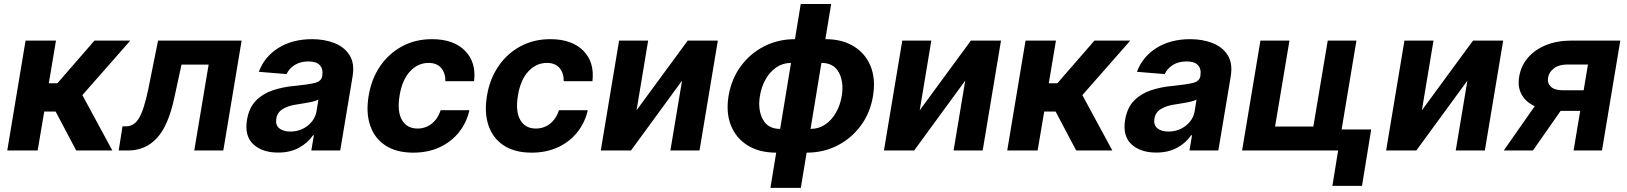

<svg xmlns="http://www.w3.org/2000/svg" viewBox="-20 -747 8074 953"><path d="M16 0 106.9 -545.5H257.8L222.3 -333.8H264.9L448.9 -545.5H626.8L388.8 -274.9L537.6 0H358.3L256 -193.5H199.6L166.9 0Z M569.2 0 588.1 -120H606.2Q645.2 -120 669.7 -160.2Q694.2 -200.3 715.9 -304L764.6 -545.5H1179.3L1088.4 0H944.2L1015.6 -426.5H881L844.8 -259.9Q815.3 -122.5 758.5 -61.3Q701.7 0 614.7 0Z M1360.1 10.3Q1282.3 10.3 1237.6 -30.7Q1192.8 -71.7 1206 -152.3Q1216.3 -213.1 1250.7 -247.9Q1285.2 -282.7 1334.7 -299Q1384.2 -315.3 1438.9 -320.3Q1510.7 -327.4 1542.8 -335.4Q1574.9 -343.4 1579.5 -369.3V-371.4Q1584.9 -405.2 1567.3 -423.7Q1549.7 -442.1 1511.4 -442.1Q1470.9 -442.1 1442.8 -424.4Q1414.8 -406.6 1402.3 -379.3L1264.6 -390.6Q1292.3 -465.2 1361.7 -508.9Q1431.1 -552.6 1529.5 -552.6Q1589.8 -552.6 1639.4 -533.4Q1688.9 -514.2 1714.8 -473.5Q1740.8 -432.9 1730.1 -367.9L1668.7 0H1525.2L1538 -75.6H1533.7Q1507.8 -37.6 1464.1 -13.7Q1420.5 10.3 1360.1 10.3ZM1420.8 -94.1Q1470.5 -94.1 1507.1 -123Q1543.7 -152 1551.1 -195L1560.4 -252.8Q1550.8 -246.8 1531.2 -242.4Q1511.7 -237.9 1490.2 -234.6Q1468.8 -231.2 1452.1 -228.3Q1411.2 -222.7 1383.7 -206Q1356.2 -189.3 1351.2 -157.3Q1346.6 -126.4 1365.9 -110.3Q1385.3 -94.1 1420.8 -94.1Z M2031.2 10.7Q1947.4 10.7 1893.1 -25Q1838.8 -60.7 1817.3 -124.3Q1795.8 -187.9 1809.7 -270.6Q1823.2 -354.4 1866.3 -417.8Q1909.4 -481.2 1975.5 -516.9Q2041.5 -552.6 2124.3 -552.6Q2231.2 -552.6 2287.8 -495.4Q2344.5 -438.2 2333.1 -343.8H2190.7Q2191.4 -384.2 2169.9 -409.4Q2148.4 -434.7 2107.2 -434.7Q2054 -434.7 2014.9 -392.4Q1975.9 -350.1 1963.4 -272.7Q1950.3 -194.6 1975 -151.8Q1999.6 -109 2052.6 -109Q2092 -109 2122.5 -132.8Q2153.1 -156.6 2167.3 -199.9H2310Q2295.8 -137.4 2257.5 -89.8Q2219.1 -42.3 2161.6 -15.8Q2104 10.7 2031.2 10.7Z M2618.6 10.7Q2534.8 10.7 2480.5 -25Q2426.1 -60.7 2404.7 -124.3Q2383.2 -187.9 2397 -270.6Q2410.5 -354.4 2453.7 -417.8Q2496.8 -481.2 2562.9 -516.9Q2628.9 -552.6 2711.6 -552.6Q2818.5 -552.6 2875.2 -495.4Q2931.8 -438.2 2920.5 -343.8H2778.1Q2778.8 -384.2 2757.3 -409.4Q2735.8 -434.7 2694.6 -434.7Q2641.3 -434.7 2602.3 -392.4Q2563.2 -350.1 2550.8 -272.7Q2537.6 -194.6 2562.3 -151.8Q2587 -109 2639.9 -109Q2679.3 -109 2709.9 -132.8Q2740.4 -156.6 2754.6 -199.9H2897.4Q2883.2 -137.4 2844.8 -89.8Q2806.5 -42.3 2748.9 -15.8Q2691.4 10.7 2618.6 10.7Z M3139.6 -199.6 3393.5 -545.5H3543L3452.1 0H3307.5L3365.4 -346.9L3111.9 0H2962L3052.9 -545.5H3197.1Z M3804 185.4 3832.7 10.7H3832.4Q3749.3 10.7 3691.4 -25Q3633.5 -60.7 3608.1 -124.1Q3582.7 -187.5 3596.2 -270.6Q3610.1 -354 3656.4 -417.6Q3702.8 -481.2 3772.5 -516.9Q3842.3 -552.6 3925.8 -552.6L3954.5 -727.3H4105.5L4076.7 -552.6H4077.1Q4160.5 -552.6 4218.2 -516.9Q4275.9 -481.2 4301.5 -417.8Q4327.1 -354.4 4313.2 -270.6Q4299.7 -187.5 4253.2 -124.1Q4206.7 -60.7 4137.1 -25Q4067.5 10.7 3983.7 10.7L3954.9 185.4ZM4003.2 -107.2Q4044 -107.2 4076.2 -129.1Q4108.3 -150.9 4129.4 -188Q4150.6 -225.1 4158 -270.6Q4169.4 -339.5 4143.8 -387.1Q4118.3 -434.7 4057.5 -434.7H4057.2L4003.2 -107.2ZM3851.9 -107.2H3852.3L3906.2 -434.7Q3865.4 -434.7 3833.3 -412.6Q3801.1 -390.6 3780.2 -353.5Q3759.2 -316.4 3751.8 -270.6Q3740.8 -202.1 3766.2 -154.7Q3791.5 -107.2 3851.9 -107.2Z M4545.1 -199.6 4799 -545.5H4948.5L4857.6 0H4713.1L4771 -346.9L4517.4 0H4367.5L4458.5 -545.5H4602.6Z M4979.4 0 5070.3 -545.5H5221.2L5185.7 -333.8H5228.3L5412.3 -545.5H5590.2L5352.3 -274.9L5501.1 0H5321.7L5219.5 -193.5H5163L5130.3 0Z M5718.8 10.3Q5641 10.3 5596.2 -30.7Q5551.5 -71.7 5564.6 -152.3Q5574.9 -213.1 5609.4 -247.9Q5643.8 -282.7 5693.4 -299Q5742.9 -315.3 5797.6 -320.3Q5869.3 -327.4 5901.5 -335.4Q5933.6 -343.4 5938.2 -369.3V-371.4Q5943.5 -405.2 5926 -423.7Q5908.4 -442.1 5870 -442.1Q5829.5 -442.1 5801.5 -424.4Q5773.4 -406.6 5761 -379.3L5623.2 -390.6Q5650.9 -465.2 5720.3 -508.9Q5789.8 -552.6 5888.1 -552.6Q5948.5 -552.6 5998 -533.4Q6047.6 -514.2 6073.5 -473.5Q6099.4 -432.9 6088.8 -367.9L6027.3 0H5883.9L5896.7 -75.6H5892.4Q5866.5 -37.6 5822.8 -13.7Q5779.1 10.3 5718.8 10.3ZM5779.5 -94.1Q5829.2 -94.1 5865.8 -123Q5902.3 -152 5909.8 -195L5919 -252.8Q5909.4 -246.8 5889.9 -242.4Q5870.4 -237.9 5848.9 -234.6Q5827.4 -231.2 5810.7 -228.3Q5769.9 -222.7 5742.4 -206Q5714.8 -189.3 5709.9 -157.3Q5705.3 -126.4 5724.6 -110.3Q5744 -94.1 5779.5 -94.1Z M6712.7 -545.5 6621.8 0H6145.2L6236.2 -545.5H6380.3L6308.9 -119H6498.9L6570.3 -545.5ZM6785.9 -104.4 6740.4 175.4H6593.4L6638.8 -104.4Z M7037.6 -199.6 7291.5 -545.5H7441.1L7350.1 0H7205.6L7263.5 -346.9L7009.9 0H6860.1L6951 -545.5H7095.2Z M7790.5 0 7823.5 -196.7H7726.2L7588.8 0H7443.9L7597.7 -219.8Q7552.6 -241.1 7532.1 -278.9Q7511.7 -316.8 7520.6 -366.5Q7529.1 -419.7 7563.6 -460Q7598 -500.4 7653.2 -522.9Q7708.5 -545.5 7779.1 -545.5H8022.4L7931.5 0ZM7840.6 -299 7861.9 -426.8H7759.6Q7717.7 -426.8 7692.8 -407.7Q7668 -388.5 7664.1 -362.2Q7659.1 -335.6 7677.2 -317.3Q7695.3 -299 7736.5 -299Z"/></svg>

Font: Inter UI
Style: Bold Italic
Weight: 700
Italic angle: 9.39999°
Designer: Rasmus Andersson
Foundry: rsms
Version: 3.2;8d6f07862